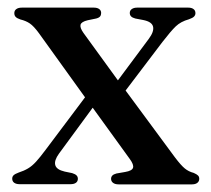

<svg xmlns="http://www.w3.org/2000/svg" viewBox="-20 -483 552 503"><path d="M215.5 -245 243.5 -229 134.5 -80.5Q121.5 -62.5 124.8 -50.5Q128 -38.5 149.5 -33.5L169 -29.5Q177 -27 180.5 -23.5Q184 -20 184 -14.5Q184 -8 179 -4.2Q174 -0.5 165 -0.5H31Q22.5 -0.5 17.2 -4.2Q12 -8 12 -15Q12 -20.5 15.8 -24Q19.5 -27.5 29 -31Q43 -35.5 53.5 -41.8Q64 -48 74.5 -59.5Q85 -71 99.5 -90.5ZM198.5 -397 300.5 -256.5 304.5 -252 438.5 -70.5Q454 -50 464 -41.8Q474 -33.5 487.5 -30Q495.5 -26.5 498.8 -23.2Q502 -20 502 -14.5Q502 -8 497 -4Q492 0 483 0H290.5Q281.5 0 276.2 -4Q271 -8 271 -14.5Q271 -19.5 274.2 -23Q277.5 -26.5 285 -28.5L308 -32.5Q326 -35.5 328.5 -43.5Q331 -51.5 320 -66.5L211.5 -216.5L207.5 -221.5L82 -396Q68.5 -414.5 58.2 -421.5Q48 -428.5 33.5 -432Q24.5 -435 21 -438.8Q17.5 -442.5 17.5 -448.5Q17.5 -455.5 22.8 -459.2Q28 -463 37 -463H226Q235 -463 240 -459.2Q245 -455.5 245 -449Q245 -443.5 242.2 -440Q239.5 -436.5 232 -434.5L210 -430Q193 -426 191 -418.2Q189 -410.5 198.5 -397ZM292.5 -224 265.5 -241 370 -381.5Q384 -400.5 381 -413.2Q378 -426 355.5 -430.5L334.5 -434.5Q327 -436.5 323.5 -440Q320 -443.5 320 -449Q320 -455.5 325.2 -459.2Q330.5 -463 339 -463H473.5Q482 -463 487 -459.2Q492 -455.5 492 -448.5Q492 -443.5 488.5 -439.8Q485 -436 475 -432.5Q453.5 -426.5 440.5 -414Q427.5 -401.5 405.5 -373Z"/></svg>

Font: Fraunces 48pt
Style: Regular
Weight: 400
Version: Version 1.000;[b76b70a41]